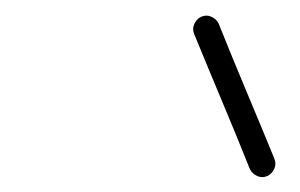

<svg xmlns="http://www.w3.org/2000/svg" viewBox="-20 -540 394 252"><path d="M244 -518Q251 -521 257.5 -518Q264 -515 267 -509Q285 -464 303.5 -420Q322 -376 340 -332Q343 -325 340 -318.5Q337 -312 331 -309Q324 -306 317.5 -309Q311 -312 308 -318Q290 -363 271.5 -407Q253 -451 235 -495Q232 -502 235 -508.5Q238 -515 244 -518Z"/></svg>

Font: FRB American Cursive
Style: Italic
Weight: 400
Italic angle: -25°
Version: Version 2.0;Modular Font Editor K font №1